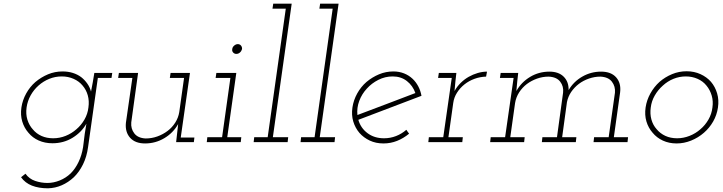

<svg xmlns="http://www.w3.org/2000/svg" viewBox="-20 -770 3917 1040"><path d="M491 -375Q487 -349 482.5 -324Q478 -299 473 -274Q467 -297 453 -317Q439 -337 420 -352Q400 -367 374.5 -375Q349 -383 319 -383Q277 -383 240 -367.5Q203 -352 172 -326Q142 -300 122 -264Q102 -228 96 -188Q90 -147 100.5 -112Q111 -77 134 -51Q156 -24 189.5 -9Q223 6 264 6Q325 6 373.5 -24Q422 -54 448 -100Q446 -86 443.5 -72.5Q441 -59 439 -45L430 27Q423 71 405.5 107.5Q388 144 363 169Q337 194 303.5 207.5Q270 221 237 221Q203 221 170.5 210Q138 199 118 171L94 190Q116 221 153 235.5Q190 250 240 250Q279 249 314.5 233.5Q350 218 380 190Q409 162 429.5 120.5Q450 79 457 27L510 -348H584L588 -375ZM124 -188Q129 -223 146 -253.5Q163 -284 189 -307Q215 -330 247 -343Q279 -356 315 -356Q349 -356 378.5 -343Q408 -330 427 -307Q447 -284 455.5 -253.5Q464 -223 459 -188Q455 -153 437.5 -122.5Q420 -92 394 -70Q368 -47 335.5 -34Q303 -21 268 -21Q233 -21 205 -33.5Q177 -46 158 -69Q138 -91 128.5 -121.5Q119 -152 124 -188Z M934 0H1030L1033 -25H959L1009 -375H904L900 -348H977L951 -163Q946 -132 929 -105.5Q912 -79 888 -61Q863 -42 832.5 -31Q802 -20 769 -20Q727 -22 707.5 -47.5Q688 -73 691 -107L728 -375H624L620 -348H697L662 -105Q657 -55 684.5 -24Q712 7 766 7Q822 7 870 -21.5Q918 -50 945 -98L940 -53Z M1103 -27 1100 0H1284L1287 -27H1211L1260 -375H1152L1148 -348H1228L1183 -27ZM1238 -504Q1236 -493 1243 -485.5Q1250 -478 1260 -478Q1271 -478 1279.5 -485.5Q1288 -493 1291 -504Q1292 -515 1285.5 -523Q1279 -531 1268 -531Q1258 -531 1248.5 -523Q1239 -515 1238 -504Z M1357 -27 1354 0H1538L1541 -27H1458L1560 -750H1460L1456 -723H1528L1430 -27Z M1611 -27 1608 0H1792L1795 -27H1712L1814 -750H1714L1710 -723H1782L1684 -27Z M2107 -356Q2152 -356 2184 -331Q2216 -306 2230 -266Q2151 -236 2073.5 -206.5Q1996 -177 1916 -147Q1912 -186 1926 -223.5Q1940 -261 1967 -290Q1993 -319 2029.5 -337.5Q2066 -356 2107 -356ZM2263 -251Q2258 -279 2245.5 -302.5Q2233 -326 2215 -343Q2195 -362 2168.5 -372.5Q2142 -383 2111 -383Q2070 -383 2033 -367.5Q1996 -352 1965 -326Q1935 -300 1915 -264Q1895 -228 1889 -188Q1883 -147 1893.5 -112Q1904 -77 1927 -50Q1950 -24 1983 -8.5Q2016 7 2057 7Q2096 7 2131 -7Q2166 -21 2196 -46Q2192 -51 2188.5 -56Q2185 -61 2181 -67Q2156 -45 2125 -33Q2094 -21 2060 -21Q2008 -21 1971 -48.5Q1934 -76 1921 -121Q2007 -154 2092 -186Q2177 -218 2263 -251Z M2303 -27 2300 0H2484L2487 -27H2409L2435 -212Q2439 -242 2455.5 -268Q2472 -294 2496 -313Q2520 -332 2550 -343Q2580 -354 2613 -355L2618 -382Q2593 -382 2567.5 -374.5Q2542 -367 2519 -354Q2496 -341 2476 -321.5Q2456 -302 2442 -277Q2444 -293 2444.5 -304.5Q2445 -316 2447 -331L2452 -375H2357L2353 -348H2427L2381 -27Z M3198 -27 3195 0H3379L3382 -27H3305L3339 -270Q3345 -320 3317.5 -351Q3290 -382 3236 -382Q3181 -382 3134 -355Q3087 -328 3060 -282Q3061 -327 3033.5 -354.5Q3006 -382 2956 -382Q2899 -382 2851.5 -353.5Q2804 -325 2777 -277Q2779 -293 2779.5 -304.5Q2780 -316 2782 -331L2787 -375H2692L2688 -348H2762L2716 -27H2638L2635 0H2819L2822 -27H2744L2770 -212Q2775 -243 2792 -269.5Q2809 -296 2834 -315Q2858 -333 2888.5 -344Q2919 -355 2952 -355Q2995 -353 3014.5 -327.5Q3034 -302 3030 -268L2997 -27H2918L2915 0H3099L3102 -27H3025L3051 -217Q3057 -247 3074 -272Q3091 -297 3116 -316Q3140 -334 3170.5 -344.5Q3201 -355 3232 -355Q3275 -353 3294.5 -327.5Q3314 -302 3311 -268L3277 -27Z M3477 -188Q3471 -147 3481.5 -112Q3492 -77 3515 -51Q3537 -24 3570.5 -8.5Q3604 7 3645 7Q3685 7 3723.5 -8.5Q3762 -24 3793 -51Q3823 -77 3843 -112Q3863 -147 3869 -188Q3875 -228 3864.5 -264Q3854 -300 3831 -327Q3808 -353 3774 -368.5Q3740 -384 3699 -384Q3658 -384 3620.5 -368.5Q3583 -353 3553 -327Q3523 -300 3503 -264Q3483 -228 3477 -188ZM3505 -188Q3509 -222 3526.5 -252.5Q3544 -283 3570 -306Q3596 -330 3628 -343Q3660 -356 3695 -356Q3729 -356 3758.5 -343Q3788 -330 3807 -306Q3826 -283 3835 -252.5Q3844 -222 3839 -188Q3835 -153 3817.5 -122.5Q3800 -92 3774 -70Q3748 -47 3715 -34Q3682 -21 3648 -21Q3612 -21 3584 -34Q3556 -47 3537 -70Q3517 -92 3508.5 -122.5Q3500 -153 3505 -188Z"/></svg>

Font: Josefin Slab Thin Light
Style: Italic
Weight: 300
Italic angle: -12°
Version: Version 2.000